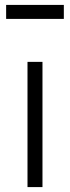

<svg xmlns="http://www.w3.org/2000/svg" viewBox="-20 -762 286 782"><path d="M5 0ZM92 0V-510H153V0ZM5 -685ZM5 -685V-742H240V-685Z"/></svg>

Font: Azeri Sans Light
Style: Regular
Weight: 300
Designer: Hector Gatti & Omnibus-Type (original fonts) / Cristiano Sobral (main changes and remastering)
Version: Version 1.000; ttfautohint (v1.6)